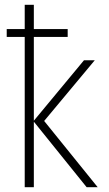

<svg xmlns="http://www.w3.org/2000/svg" viewBox="-20 -780 455 800"><path d="M121 -760H83V-659H8V-626H83V0H121V-273L341 0H387L164 -276L375 -529H330L121 -277V-626H262V-659H121Z"/></svg>

Font: Noto Sans SemiCondensed ExtraLight
Style: Regular
Weight: 200
Width: 4
Designer: Monotype Design Team
Foundry: Monotype Imaging Inc.
Version: Version 2.013